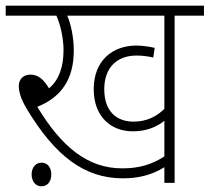

<svg xmlns="http://www.w3.org/2000/svg" viewBox="-20 -642 736 674"><path d="M593 -587H696V-622H0V-587H178C193 -554 203 -506 203 -466C203 -407 187 -361 152 -332C132 -365 113 -380 87 -380C63 -380 46 -365 46 -340C46 -319 53 -295 75 -258C173 -96 275 -16 411 -16C465 -16 512 -27 557 -55V0H593ZM449 -215C391 -215 346 -249 346 -329C346 -405 391 -447 459 -447C482 -447 501 -444 518 -440L523 -474C506 -478 481 -482 458 -482C376 -482 309 -430 309 -329C309 -233 369 -181 446 -181C493 -181 530 -196 557 -218V-93C511 -63 466 -51 409 -51C288 -51 196 -126 111 -267C193 -300 239 -361 239 -465C239 -510 229 -558 216 -587H557V-260C532 -235 497 -215 449 -215ZM91 -30C91 -3 107 12 125 12C145 12 160 -2 160 -30C160 -55 146 -71 126 -71C106 -71 91 -55 91 -30Z"/></svg>

Font: Noto Sans SemiCondensed ExtraLight
Style: Regular
Weight: 200
Width: 4
Designer: Monotype Design Team
Foundry: Monotype Imaging Inc.
Version: Version 2.013